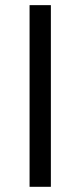

<svg xmlns="http://www.w3.org/2000/svg" viewBox="-20 -719 310 739"><path d="M175.8 0H93.8V-699.2H175.8Z"/></svg>

Font: Pretendard JP SemiBold
Style: Regular
Weight: 600
Designer: Base glyphs from Inter by Rasmus Andersson; Hangeul glyphs from Noto Sans CJK(Source Han Sans) by Jang Soo-young and Kan
Foundry: Kil Hyung-jin
Version: Version 1.309